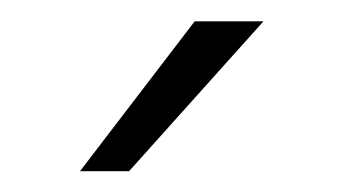

<svg xmlns="http://www.w3.org/2000/svg" viewBox="-20 -717 322 180"><path d="M162.5 -697H227L101 -556.5H55Z"/></svg>

Font: HK Grotesk Light
Style: Regular
Weight: 300
Designer: Alfredo Marco Pradil
Foundry: Hanken Design Co.
Version: Version 3.001